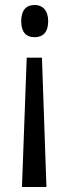

<svg xmlns="http://www.w3.org/2000/svg" viewBox="-20 -561 275 769"><path d="M173 -476C173 -520 150 -541 119 -541C83 -541 65 -518 65 -476C65 -434 83 -412 119 -412C151 -412 173 -431 173 -476ZM87 -330 68 188H166L148 -330Z"/></svg>

Font: Noto Sans Arabic ExtCond
Style: Regular
Weight: 400
Width: 2
Designer: Monotype Design Team, Nadine Chahine, Nizar Qandah and Khaled Hosny
Foundry: Monotype Imaging Inc.
Version: Version 2.012